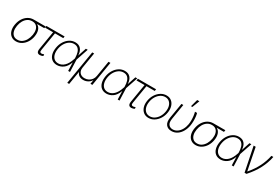

<svg xmlns="http://www.w3.org/2000/svg" viewBox="109 -2145 5453 3734"><g transform="rotate(30 2835.5 -278.0)"><path d="M29.3 -258.3 30.3 -262.2Q43 -338.9 80.3 -399.2Q117.7 -459.5 173.8 -494.4Q230 -529.3 298.3 -529.8H567.9L561 -487.8H397Q451.2 -459.5 471.7 -399.9Q492.2 -340.3 479 -261.2L478.5 -256.3Q465.8 -180.7 428 -120.1Q390.1 -59.6 333.7 -24.4Q277.3 10.7 210 11.2Q142.6 10.7 97.7 -24.2Q52.7 -59.1 34.7 -119.9Q16.6 -180.7 29.3 -258.3ZM78.1 -262.2 77.6 -258.3Q66.4 -192.9 79.3 -141.4Q92.3 -89.8 127 -60.1Q161.6 -30.3 216.8 -30.8Q271.5 -30.3 315.9 -60.3Q360.4 -90.3 390.4 -142.6Q420.4 -194.8 431.6 -261.2L432.6 -266.1Q442.9 -328.6 430.9 -378.9Q418.9 -429.2 384.8 -458.5Q350.6 -487.8 294.9 -487.8H292.5Q235.8 -487.8 191.4 -458.3Q147 -428.7 117.9 -377.7Q88.9 -326.7 78.1 -262.2Z M983.9 -545.9 977.1 -504.4H791.5L724.1 -98.6Q717.3 -57.1 728.3 -44.9Q739.3 -32.7 760.3 -32.7Q773.4 -32.7 786.9 -36.9Q800.3 -41 811.5 -47.4L817.4 -12.2Q796.9 0.5 778.6 4.6Q760.3 8.8 743.7 9.3Q704.6 8.8 688.2 -15.9Q671.9 -40.5 680.2 -93.8L748.5 -504.4H567.9L574.7 -545.9Z M1128.4 11.7Q1058.6 11.2 1013.4 -24.7Q968.3 -60.5 950.9 -124.3Q933.6 -188 947.3 -272Q960.9 -354 1001 -417.2Q1041 -480.5 1098.6 -516.6Q1156.2 -552.7 1223.6 -552.7Q1307.1 -552.7 1350.8 -500.7Q1394.5 -448.7 1397.9 -356.9L1460.9 -545.9H1502.4L1409.7 -272.9L1419.4 0H1378.4L1373 -187H1372.1Q1332.5 -79.6 1267.1 -33.9Q1201.7 11.7 1128.4 11.7ZM1370.6 -274.9 1370.1 -293.5Q1369.1 -356 1354 -405.5Q1338.9 -455.1 1305.7 -483.9Q1272.5 -512.7 1216.8 -512.7Q1162.1 -512.7 1115 -481.7Q1067.9 -450.7 1035.2 -396.5Q1002.4 -342.3 990.2 -271.5Q978.5 -200.2 992.4 -145.5Q1006.3 -90.8 1042.7 -59.8Q1079.1 -28.8 1135.3 -28.8Q1208.5 -28.8 1268.1 -85.7Q1327.6 -142.6 1361.8 -249.5Z M1479 209.5 1604 -545.9H1646.5L1588.4 -193.4Q1577.1 -124 1614.7 -79.6Q1652.3 -35.2 1723.1 -35.2Q1770.5 -35.2 1810.3 -55.4Q1850.1 -75.7 1876.5 -111.3Q1902.8 -147 1910.6 -193.4L1969.2 -545.9H2012.2L1921.9 0H1878.9L1893.1 -85H1889.2Q1861.8 -42 1815.4 -17.3Q1769 7.3 1716.3 6.8Q1663.6 7.3 1625.5 -17.3Q1587.4 -42 1573.7 -85H1570.3L1521.5 209.5Z M2240.7 11.7Q2170.9 11.2 2125.7 -24.7Q2080.6 -60.5 2063.2 -124.3Q2045.9 -188 2059.6 -272Q2073.2 -354 2113.3 -417.2Q2153.3 -480.5 2210.9 -516.6Q2268.6 -552.7 2335.9 -552.7Q2419.4 -552.7 2463.1 -500.7Q2506.8 -448.7 2510.3 -356.9L2573.2 -545.9H2614.7L2522 -272.9L2531.7 0H2490.7L2485.4 -187H2484.4Q2444.8 -79.6 2379.4 -33.9Q2314 11.7 2240.7 11.7ZM2482.9 -274.9 2482.4 -293.5Q2481.4 -356 2466.3 -405.5Q2451.2 -455.1 2418 -483.9Q2384.8 -512.7 2329.1 -512.7Q2274.4 -512.7 2227.3 -481.7Q2180.2 -450.7 2147.5 -396.5Q2114.7 -342.3 2102.5 -271.5Q2090.8 -200.2 2104.7 -145.5Q2118.7 -90.8 2155 -59.8Q2191.4 -28.8 2247.6 -28.8Q2320.8 -28.8 2380.4 -85.7Q2439.9 -142.6 2474.1 -249.5Z M3038.1 -545.9 3031.2 -504.4H2845.7L2778.3 -98.6Q2771.5 -57.1 2782.5 -44.9Q2793.5 -32.7 2814.5 -32.7Q2827.6 -32.7 2841.1 -36.9Q2854.5 -41 2865.7 -47.4L2871.6 -12.2Q2851.1 0.5 2832.8 4.6Q2814.5 8.8 2797.9 9.3Q2758.8 8.8 2742.4 -15.9Q2726.1 -40.5 2734.4 -93.8L2802.7 -504.4H2622.1L2628.9 -545.9Z M3184.6 11.7Q3118.2 11.7 3072 -24.7Q3025.9 -61 3006.3 -123.8Q2986.8 -186.5 3000 -266.6Q3013.2 -346.7 3053.5 -409.4Q3093.8 -472.2 3151.9 -508.5Q3210 -544.9 3276.9 -544.9Q3343.8 -544.9 3389.6 -508.5Q3435.5 -472.2 3454.8 -409.2Q3474.1 -346.2 3460.9 -266.6Q3447.8 -186.5 3407.5 -123.8Q3367.2 -61 3309.3 -24.7Q3251.5 11.7 3184.6 11.7ZM3191.4 -28.3Q3246.6 -28.3 3293.7 -59.1Q3340.8 -89.8 3373.8 -143.8Q3406.7 -197.8 3418 -266.6Q3429.2 -335.4 3414.1 -389.2Q3398.9 -442.9 3361.8 -473.9Q3324.7 -504.9 3270 -504.9Q3215.3 -504.9 3168 -473.9Q3120.6 -442.9 3087.4 -389.2Q3054.2 -335.4 3043 -266.6Q3031.7 -197.8 3046.9 -143.8Q3062 -89.8 3099.4 -59.1Q3136.7 -28.3 3191.4 -28.3Z M3607.4 -545.9H3649.4L3593.8 -206.1Q3579.1 -116.2 3611.6 -73.5Q3644 -30.8 3704.6 -30.8Q3759.8 -30.8 3805.9 -62.5Q3852.1 -94.2 3883.5 -149.7Q3915 -205.1 3926.8 -275.4Q3933.6 -317.9 3933.6 -366Q3933.6 -414.1 3927.7 -460.9Q3921.9 -507.8 3911.1 -545.9H3957.5Q3967.8 -515.1 3972.9 -468.3Q3978 -421.4 3977.3 -370.1Q3976.6 -318.8 3969.2 -273.9Q3956.1 -195.3 3919.7 -130.9Q3883.3 -66.4 3827.4 -28.3Q3771.5 9.8 3699.2 9.8Q3617.2 9.8 3574.7 -45.2Q3532.2 -100.1 3550.3 -208ZM3790 -600.6 3834.5 -764.6H3883.8L3820.8 -600.6Z M4064 -258.3 4064.9 -262.2Q4077.6 -338.9 4115 -399.2Q4152.3 -459.5 4208.5 -494.4Q4264.6 -529.3 4333 -529.8H4602.5L4595.7 -487.8H4431.6Q4485.8 -459.5 4506.3 -399.9Q4526.9 -340.3 4513.7 -261.2L4513.2 -256.3Q4500.5 -180.7 4462.6 -120.1Q4424.8 -59.6 4368.4 -24.4Q4312 10.7 4244.6 11.2Q4177.2 10.7 4132.3 -24.2Q4087.4 -59.1 4069.3 -119.9Q4051.3 -180.7 4064 -258.3ZM4112.8 -262.2 4112.3 -258.3Q4101.1 -192.9 4114 -141.4Q4127 -89.8 4161.6 -60.1Q4196.3 -30.3 4251.5 -30.8Q4306.2 -30.3 4350.6 -60.3Q4395 -90.3 4425 -142.6Q4455.1 -194.8 4466.3 -261.2L4467.3 -266.1Q4477.5 -328.6 4465.6 -378.9Q4453.6 -429.2 4419.4 -458.5Q4385.3 -487.8 4329.6 -487.8H4327.1Q4270.5 -487.8 4226.1 -458.3Q4181.6 -428.7 4152.6 -377.7Q4123.5 -326.7 4112.8 -262.2Z M4802.7 11.7Q4732.9 11.2 4687.7 -24.7Q4642.6 -60.5 4625.2 -124.3Q4607.9 -188 4621.6 -272Q4635.3 -354 4675.3 -417.2Q4715.3 -480.5 4772.9 -516.6Q4830.6 -552.7 4897.9 -552.7Q4981.4 -552.7 5025.1 -500.7Q5068.8 -448.7 5072.3 -356.9L5135.3 -545.9H5176.8L5084 -272.9L5093.8 0H5052.7L5047.4 -187H5046.4Q5006.8 -79.6 4941.4 -33.9Q4876 11.7 4802.7 11.7ZM5044.9 -274.9 5044.4 -293.5Q5043.5 -356 5028.3 -405.5Q5013.2 -455.1 4980 -483.9Q4946.8 -512.7 4891.1 -512.7Q4836.4 -512.7 4789.3 -481.7Q4742.2 -450.7 4709.5 -396.5Q4676.8 -342.3 4664.6 -271.5Q4652.8 -200.2 4666.7 -145.5Q4680.7 -90.8 4717 -59.8Q4753.4 -28.8 4809.6 -28.8Q4882.8 -28.8 4942.4 -85.7Q5002 -142.6 5036.1 -249.5Z M5339.4 0 5228.5 -545.9H5274.4L5372.1 -48.8H5375Q5480.5 -173.3 5541.3 -296.6Q5602.1 -419.9 5627.4 -545.9H5670.9Q5642.6 -400.9 5571.3 -265.1Q5500 -129.4 5382.8 0Z"/></g></svg>

Font: Inter Display Extra Light
Style: Italic
Weight: 200
Italic angle: -9.39999°
Designer: Rasmus Andersson
Foundry: rsms
Version: Version 4.000;git-4fc901f